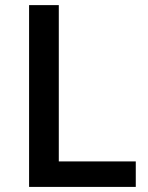

<svg xmlns="http://www.w3.org/2000/svg" viewBox="-20 -734 582 754"><path d="M94.2 0V-713.9H210.9V-100.1H513.2V0Z"/></svg>

Font: Samim Medium FD
Style: Medium-FD
Weight: 500
Foundry: DejaVu fonts team - Redesigned by Saber Rastikerdar
Version: Version 4.0.5